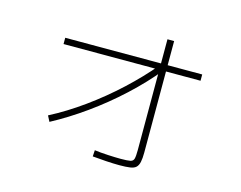

<svg xmlns="http://www.w3.org/2000/svg" viewBox="-93 -780 1186 945"><g transform="rotate(15 500.0 -307.0)"><path d="M180 -123Q265 -167 349.5 -228Q434 -289 510.5 -360Q587 -431 648 -504L672 -484Q610 -408 531.5 -335.5Q453 -263 367 -201.5Q281 -140 195 -94ZM582 23Q554 23 514 20.5Q474 18 445 15L447 -17Q476 -13 515 -11Q554 -9 580 -9Q615 -9 629.5 -12Q644 -15 647.5 -28.5Q651 -42 651 -72V-637H685V-69Q685 -39 681 -20.5Q677 -2 667 7.5Q657 17 636.5 20Q616 23 582 23ZM163 -482V-514H861V-482Z"/></g></svg>

Font: M PLUS 1 Code ExtraLight
Style: Regular
Weight: 250
Designer: Coji Morishita
Foundry: UNDERFOREST DESIGN
Version: Version 1.002